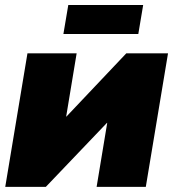

<svg xmlns="http://www.w3.org/2000/svg" viewBox="-20 -731 678 751"><path d="M550.3 0H357.9L399.4 -250.5H398.4L159.2 0H0.5L87.4 -522.5H279.8L238.8 -274.9H239.7L474.1 -522.5H637.2ZM540 -711.4 521 -598.1H228L247.1 -711.4Z"/></svg>

Font: Inter 28pt Black
Style: Italic
Weight: 900
Italic angle: -9.3988°
Designer: Rasmus Andersson
Foundry: rsms
Version: Version 4.001;git-66647c0bb